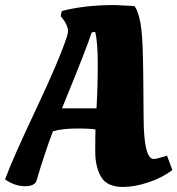

<svg xmlns="http://www.w3.org/2000/svg" viewBox="-50 -730 704 762"><path d="M95 -13Q88 9 48.5 9Q9 9 -30 -18Q1 -102 93.5 -297.5Q186 -493 217 -589Q220 -601 220 -609.5Q220 -618 213 -633Q206 -648 198 -657L191 -666L195 -686Q284 -710 406 -710L483 -706Q493 -697 503 -659Q513 -621 516 -545Q519 -469 520 -260Q521 -99 560 -99Q570 -99 603 -109L613 -112L634 -55Q593 -24 538 -6Q483 12 439 12Q375 12 351.5 -27.5Q328 -67 328 -129.5Q328 -192 329 -216Q310 -220 255 -220Q200 -220 160 -209Q123 -110 95 -13ZM333 -300Q338 -387 338 -475Q338 -563 328 -603Q318 -603 314 -601Q292 -534 196 -300Z"/></svg>

Font: Oleo Script
Style: Bold
Weight: 700
Designer: Soytutype
Foundry: Soytutype
Version: Version 1.002